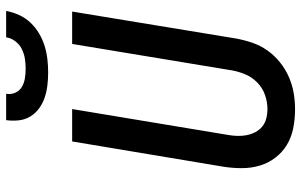

<svg xmlns="http://www.w3.org/2000/svg" viewBox="-202 -794 1003 640"><g transform="rotate(-90 300.0 -473.5)"><path d="M256 8Q224 8 193.5 2Q163 -4 138 -19Q113 -34 95 -57.5Q77 -81 68.5 -109.5Q60 -138 60 -169.5Q60 -201 65 -232L149 -735H257L171 -217Q168 -201 167.5 -184.5Q167 -168 170 -153Q173 -138 180 -124.5Q187 -111 198.5 -101.5Q210 -92 225.5 -88Q241 -84 257 -84Q280 -84 303.5 -92Q327 -100 345 -117.5Q363 -135 372.5 -157.5Q382 -180 386 -203L474 -735H582L492 -188Q487 -161 478 -134.5Q469 -108 452.5 -84.5Q436 -61 413 -42.5Q390 -24 363.5 -12.5Q337 -1 310 3.5Q283 8 256 8ZM379 -815Q357 -815 336 -817.5Q315 -820 295.5 -826.5Q276 -833 259.5 -845Q243 -857 232.5 -874Q222 -891 219.5 -912Q217 -933 220 -955H308Q305 -939 311.5 -924.5Q318 -910 331 -902.5Q344 -895 359.5 -892.5Q375 -890 391 -890Q408 -890 424.5 -892.5Q441 -895 456.5 -902.5Q472 -910 483 -924.5Q494 -939 496 -955H584Q580 -933 570.5 -912Q561 -891 545 -874Q529 -857 508.5 -845Q488 -833 466.5 -826.5Q445 -820 423 -817.5Q401 -815 379 -815Z"/></g></svg>

Font: Iosevka SS04 SmBd Ex Obl
Style: Regular
Weight: 600
Width: 7
Italic angle: -9°
Monospace: yes
Designer: Belleve Invis
Foundry: Belleve Invis
Version: Version 19.0.0; ttfautohint (v1.8.4)